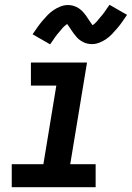

<svg xmlns="http://www.w3.org/2000/svg" viewBox="-20 -781 550 801"><path d="M29 0V-96H161L215 -424H109V-520H343L273 -96H379V0ZM189 -596 116 -638Q128 -656 138.5 -670.5Q149 -685 159.5 -697Q170 -709 179.5 -719Q189 -729 203 -738.5Q217 -748 232.5 -754Q248 -760 263 -760Q273 -760 281.5 -758Q290 -756 298.5 -752Q307 -748 313.5 -743Q320 -738 326.5 -731Q333 -724 338 -717Q343 -710 347 -703.5Q351 -697 356.5 -689.5Q362 -682 366 -676Q370 -678 375.5 -683Q381 -688 384 -691.5Q387 -695 390.5 -699.5Q394 -704 398.5 -709Q403 -714 407.5 -719.5Q412 -725 416.5 -731.5Q421 -738 426 -745.5Q431 -753 437 -761L510 -719Q498 -701 487.5 -686.5Q477 -672 466.5 -660Q456 -648 446.5 -638Q437 -628 423.5 -618.5Q410 -609 394.5 -603Q379 -597 364 -597Q354 -597 345 -599Q336 -601 328 -605Q320 -609 313 -614Q306 -619 300 -626Q294 -633 288.5 -640Q283 -647 279 -653.5Q275 -660 269 -668.5Q263 -677 260 -681Q256 -678 250.5 -673.5Q245 -669 242 -665.5Q239 -662 235.5 -657.5Q232 -653 227.5 -648Q223 -643 218.5 -637.5Q214 -632 209.5 -625.5Q205 -619 200 -611.5Q195 -604 189 -596Z"/></svg>

Font: Iosevka SS18
Style: Bold Italic
Weight: 700
Italic angle: -9°
Monospace: yes
Designer: Belleve Invis
Foundry: Belleve Invis
Version: Version 25.1.1; ttfautohint (v1.8.4)